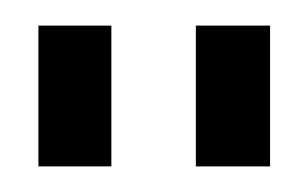

<svg xmlns="http://www.w3.org/2000/svg" viewBox="-20 -742 241 150"><path d="M67 -722V-612H10V-722ZM191 -722V-612H133V-722Z"/></svg>

Font: Pathway Extreme Condensed Thin
Style: Regular
Weight: 250
Width: 3
Version: Version 1.001;gftools[0.9.26]